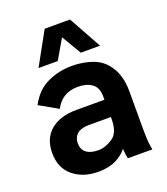

<svg xmlns="http://www.w3.org/2000/svg" viewBox="-135 -818 803 925"><g transform="rotate(-20 266.0 -356.0)"><path d="M266.6 -656.2Q282.2 -630.9 326.2 -555.7Q350.6 -555.7 424.8 -555.7Q401.4 -597.7 332 -723.6Q326.2 -723.6 306.6 -723.6Q280.3 -723.6 202.1 -723.6Q178.7 -681.6 109.4 -555.7Q133.8 -555.7 208 -555.7Q222.7 -581.1 266.6 -656.2ZM491.2 0Q487.3 -11.7 484.4 -43.9Q482.4 -75.2 482.4 -112.3Q482.4 -175.8 482.4 -301.8Q482.4 -343.8 472.7 -376Q463.9 -408.2 447.3 -431.6Q418 -475.6 369.1 -493.2Q319.3 -510.7 264.6 -510.7Q195.3 -510.7 137.7 -483.4Q79.1 -456.1 43.9 -389.6Q75.2 -372.1 138.7 -335.9Q156.2 -370.1 184.6 -387.7Q213.9 -406.2 256.8 -406.2Q299.8 -406.2 327.1 -386.7Q355.5 -367.2 355.5 -321.3Q355.5 -315.4 355.5 -303.7Q319.3 -303.7 210.9 -303.7Q128.9 -303.7 80.1 -263.7Q31.2 -222.7 31.2 -148.4Q31.2 -71.3 82 -29.3Q132.8 12.7 210.9 12.7Q264.6 12.7 301.8 -5.9Q338.9 -24.4 358.4 -50.8Q359.4 -34.2 361.3 -21.5Q363.3 -7.8 365.2 0Q407.2 0 491.2 0ZM356.4 -205.1Q356.4 -132.8 318.4 -109.4Q281.2 -85 246.1 -85Q206.1 -85 184.6 -101.6Q163.1 -118.2 163.1 -150.4Q163.1 -179.7 182.6 -197.3Q203.1 -214.8 242.2 -214.8Q280.3 -214.8 356.4 -214.8Q356.4 -212.9 356.4 -205.1Z"/></g></svg>

Font: BM-Biotif
Style: Bold
Weight: 400
Designer: Deni Anggara
Version: Version 1.000;PS 001.000;hotconv 1.0.88;makeotf.lib2.5.64776